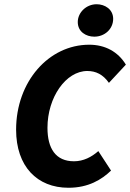

<svg xmlns="http://www.w3.org/2000/svg" viewBox="-20 -874 614 906"><path d="M303 12C397 12 459 -26 504 -69L444 -161C412 -133 374 -113 329 -113C243 -113 204 -173 204 -271C204 -415 291 -539 392 -539C432 -539 466 -523 494 -483L574 -569C537 -630 476 -663 401 -663C210 -663 56 -489 56 -262C56 -89 155 12 303 12ZM425 -701C474 -701 514 -737 514 -785C514 -830 475 -854 436 -854C387 -854 347 -815 347 -770C347 -724 386 -701 425 -701Z"/></svg>

Font: Source Sans Pro
Style: Bold Italic
Weight: 700
Italic angle: -11°
Designer: Paul D. Hunt
Foundry: Adobe Systems Incorporated
Version: Version 3.006;hotconv 1.0.111;makeotfexe 2.5.65597